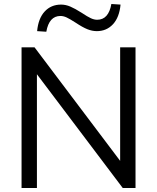

<svg xmlns="http://www.w3.org/2000/svg" viewBox="-20 -942 787 962"><path d="M88 0V-705H153L582 -136V-705H659V0H595L165 -570V0ZM212 -783 166 -786Q172 -850 204 -884.5Q236 -919 286 -919Q309 -919 332.5 -909Q356 -899 389 -878Q419 -858 435.5 -850.5Q452 -843 467 -843Q524 -843 538 -922L584 -919Q578 -855 546 -820.5Q514 -786 465 -786Q442 -786 418 -795.5Q394 -805 358 -829Q330 -847 314 -854.5Q298 -862 283 -862Q226 -862 212 -783Z"/></svg>

Font: Mulish
Style: Regular
Weight: 400
Designer: Vernon Adams
Foundry: Vernon Adams
Version: Version 3.603; ttfautohint (v1.8.3)